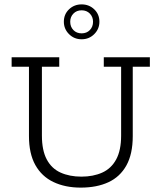

<svg xmlns="http://www.w3.org/2000/svg" viewBox="-20 -844 736 875"><path d="M348 11Q277 11 223.5 -14.5Q170 -40 141 -92Q112 -144 112 -224V-540H33V-583H250V-540H171V-226Q171 -159 193 -117.5Q215 -76 256 -57.5Q297 -39 351 -39Q405 -39 446 -57.5Q487 -76 509.5 -117.5Q532 -159 532 -226V-540H453V-583H663V-540H585V-224Q585 -142 556 -90Q527 -38 474 -13.5Q421 11 348 11ZM352 -665Q318 -665 294.5 -688.5Q271 -712 271 -745Q271 -779 294.5 -801.5Q318 -824 352 -824Q386 -824 409.5 -801.5Q433 -779 433 -745Q433 -712 409.5 -688.5Q386 -665 352 -665ZM352 -692Q375 -692 389.5 -707Q404 -722 404 -745Q404 -767 389.5 -782Q375 -797 352 -797Q329 -797 314.5 -782Q300 -767 300 -745Q300 -722 314.5 -707Q329 -692 352 -692Z"/></svg>

Font: Rokkitt SemiBold Light
Style: Regular
Weight: 300
Version: Version 3.103